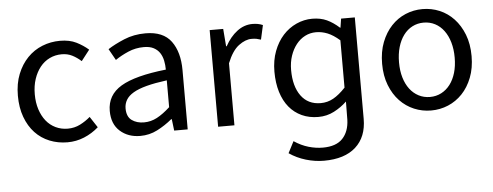

<svg xmlns="http://www.w3.org/2000/svg" viewBox="-48 -622 2471 962"><g transform="rotate(-5 1187.0 -141.0)"><path d="M274 12Q226 12 184 -5Q142 -22 111.5 -54.5Q81 -87 63.5 -134.5Q46 -182 46 -242Q46 -303 65 -350.5Q84 -398 116 -431Q148 -464 190.5 -481Q233 -498 280 -498Q328 -498 362 -481Q396 -464 422 -441L380 -387Q359 -406 335.5 -418Q312 -430 283 -430Q250 -430 222 -416.5Q194 -403 174 -378Q154 -353 142.5 -318.5Q131 -284 131 -242Q131 -200 142 -166Q153 -132 172.5 -107.5Q192 -83 220 -69.5Q248 -56 281 -56Q315 -56 343.5 -70.5Q372 -85 395 -105L431 -50Q398 -21 358 -4.5Q318 12 274 12Z M640 12Q579 12 538.5 -24Q498 -60 498 -126Q498 -206 569 -248.5Q640 -291 796 -308Q796 -331 791.5 -353Q787 -375 776 -392Q765 -409 745.5 -419.5Q726 -430 696 -430Q654 -430 617 -414Q580 -398 551 -378L519 -435Q553 -457 602 -477.5Q651 -498 710 -498Q799 -498 839 -443.5Q879 -389 879 -298V0H811L804 -58H801Q766 -29 726 -8.5Q686 12 640 12ZM664 -54Q699 -54 730 -70.5Q761 -87 796 -119V-254Q735 -246 693.5 -235Q652 -224 626.5 -209Q601 -194 589.5 -174.5Q578 -155 578 -132Q578 -90 603 -72Q628 -54 664 -54Z M1032 0V-486H1100L1107 -398H1110Q1135 -444 1170.5 -471Q1206 -498 1248 -498Q1277 -498 1300 -488L1284 -416Q1272 -420 1262 -422Q1252 -424 1237 -424Q1206 -424 1172.5 -399Q1139 -374 1114 -312V0Z M1546 216Q1501 216 1455.5 202.5Q1410 189 1372 163L1402 105Q1438 129 1474.5 139.5Q1511 150 1546 150Q1613 150 1645.5 115.5Q1678 81 1680 22L1681 -70Q1653 -43 1616.5 -24Q1580 -5 1537 -5Q1491 -5 1454 -22Q1417 -39 1391 -70.5Q1365 -102 1351 -147.5Q1337 -193 1337 -250Q1337 -307 1354.5 -353Q1372 -399 1401 -431Q1430 -463 1468.5 -480.5Q1507 -498 1548.5 -498Q1590 -498 1621.5 -483.5Q1653 -469 1684 -441H1686L1693 -486H1762V24Q1762 115 1706 165.5Q1650 216 1546 216ZM1555 -73Q1589 -73 1618.5 -89.5Q1648 -106 1680 -140V-378Q1648 -406 1619.5 -417.5Q1591 -429 1561.5 -429Q1532 -429 1506.5 -416Q1481 -403 1462 -379Q1443 -355 1432 -322.5Q1421 -290 1421 -251Q1421 -169 1456 -121Q1491 -73 1555 -73Z M2103 12Q2058 12 2017.5 -5Q1977 -22 1946 -54.5Q1915 -87 1896.5 -134.5Q1878 -182 1878 -242Q1878 -303 1896.5 -350.5Q1915 -398 1946 -431Q1977 -464 2017.5 -481Q2058 -498 2103 -498Q2148 -498 2188.5 -481Q2229 -464 2260 -431Q2291 -398 2309.5 -350.5Q2328 -303 2328 -242Q2328 -182 2309.5 -134.5Q2291 -87 2260 -54.5Q2229 -22 2188.5 -5Q2148 12 2103 12ZM2103 -56Q2134 -56 2160 -69.5Q2186 -83 2204.5 -107.5Q2223 -132 2233 -166Q2243 -200 2243 -242Q2243 -284 2233 -318.5Q2223 -353 2204.5 -378Q2186 -403 2160 -416.5Q2134 -430 2103 -430Q2072 -430 2046 -416.5Q2020 -403 2001.5 -378Q1983 -353 1973 -318.5Q1963 -284 1963 -242Q1963 -200 1973 -166Q1983 -132 2001.5 -107.5Q2020 -83 2046 -69.5Q2072 -56 2103 -56Z"/></g></svg>

Font: Giro Regular
Style: Regular
Weight: 400
Designer: Paul D. Hunt
Foundry: Adobe Systems Incorporated
Version: Version 1.000;PS 1.0;hotconv 1.0.88;makeotf.lib2.5.647800